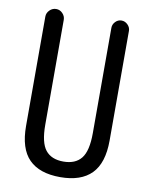

<svg xmlns="http://www.w3.org/2000/svg" viewBox="-84 -791 667 862"><g transform="rotate(10 250.0 -360.0)"><path d="M59.6 -190.4V-688.5Q59.6 -705.1 72.3 -717.8Q85 -730.5 102.1 -730.5Q119.1 -730.5 131.3 -717.8Q143.6 -705.1 143.6 -688.5V-210Q143.6 -128.9 170.4 -95.2Q197.3 -61.5 252 -61.5Q306.6 -61.5 333.5 -95.2Q360.4 -128.9 360.4 -210V-690.4Q360.4 -706.1 372.1 -718.3Q383.8 -730.5 399.9 -730.5Q416 -730.5 428.2 -718.3Q440.4 -706.1 440.4 -690.4V-190.4Q440.4 -87.9 392.6 -39.1Q344.7 9.8 250 9.8Q155.3 9.8 107.4 -38.6Q59.6 -86.9 59.6 -190.4Z"/></g></svg>

Font: Rounded Mgen+ 1m regular
Style: Regular
Weight: 400
Designer: [Source Han Sans]
Ryoko NISHIZUKA  (kana & ideographs); Paul D. Hunt (Latin, Greek & Cyrillic); Wenlong ZHANG  (bopomofo
Version: Version 1.059.20150602